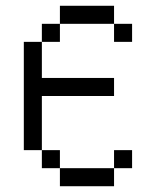

<svg xmlns="http://www.w3.org/2000/svg" viewBox="-20 -645 540 665"><path d="M375 -562.5H187.5V-625H375ZM62.5 -500H125V-375H375V-312.5H125V-125H62.5ZM125 -125H187.5V-62.5H125ZM125 -562.5H187.5V-500H125ZM187.5 -62.5H375V0H187.5ZM375 -125H437.5V-62.5H375ZM375 -562.5H437.5V-500H375Z"/></svg>

Font: 寒蝉点阵体 16px
Style: Regular
Weight: 400
Designer: Designed by Warren2060
Foundry: ChillType
Version: Version 1.000